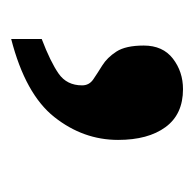

<svg xmlns="http://www.w3.org/2000/svg" viewBox="-22 -180 355 352"><g transform="rotate(90 156.0 -3.5)"><path d="M51 98Q93 82 114.5 67Q136 52 136 24Q136 11 125 3.5Q114 -4 99.5 -13Q85 -22 74 -39Q63 -56 63 -89Q63 -124 87 -142.5Q111 -161 143 -161Q189 -161 212.5 -129Q236 -97 236 -42Q236 22 194 75Q152 128 51 154Z"/></g></svg>

Font: Noto Serif ExtraBold
Style: Regular
Weight: 800
Designer: Monotype Design Team
Foundry: Monotype Imaging Inc.
Version: Version 2.014